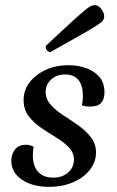

<svg xmlns="http://www.w3.org/2000/svg" viewBox="-20 -716 455 748"><path d="M171 12Q107 12 65.5 -16Q24 -44 24 -90Q24 -114 38 -133Q52 -152 81 -152Q98 -152 111 -144Q108 -128 108 -111Q108 -69 128.5 -46.5Q149 -24 187 -24Q223 -24 245.5 -44Q268 -64 268 -94Q268 -121 248.5 -141.5Q229 -162 199.5 -180Q170 -198 141 -217.5Q112 -237 92 -263Q72 -289 72 -326Q72 -365 95.5 -395.5Q119 -426 158.5 -444Q198 -462 247 -462Q284 -462 316 -450.5Q348 -439 367.5 -416Q387 -393 387 -356Q387 -301 334 -301Q326 -301 317.5 -301.5Q309 -302 299 -306Q301 -314 302 -323Q303 -332 303 -340Q303 -426 233 -426Q201 -426 179.5 -406.5Q158 -387 158 -358Q158 -330 177.5 -308Q197 -286 226.5 -267Q256 -248 285 -227.5Q314 -207 334 -181.5Q354 -156 354 -122Q354 -84 329.5 -53.5Q305 -23 263.5 -5.5Q222 12 171 12ZM176 -513Q170 -513 164 -519Q158 -525 158 -537Q219 -594 254 -626Q289 -658 307 -673Q325 -688 333 -692Q341 -696 349 -696Q363 -696 374.5 -681.5Q386 -667 386 -651Q386 -644 381.5 -637Q377 -630 358 -617.5Q339 -605 296 -580.5Q253 -556 176 -513Z"/></svg>

Font: Petrona Medium
Style: Italic
Weight: 500
Italic angle: -9°
Designer: Ringo R. Seeber
Foundry: Ringo R. Seeber
Version: Version 2.001; ttfautohint (v1.8.3)